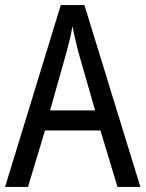

<svg xmlns="http://www.w3.org/2000/svg" viewBox="-20 -735 573 755"><path d="M442 0H532L312 -715H219L0 0H90L157 -222H375ZM289 -527 354 -301H177L241 -528C249 -557 259 -597 265 -632C270 -604 282 -555 289 -527Z"/></svg>

Font: Noto Sans Oriya Cond
Style: Regular
Weight: 400
Width: 3
Designer: Amélie Bonet and Sol Matas
Foundry: Google LLC
Version: Version 2.006